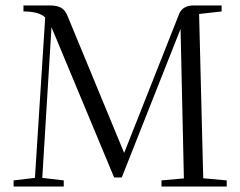

<svg xmlns="http://www.w3.org/2000/svg" viewBox="-20 -683 879 703"><path d="M29.8 0V-22.5L107.9 -31.7L145.5 -619.1Q123 -641.1 65.9 -641.1V-663.1H162.1Q188 -663.1 202.9 -655Q217.8 -647 226.1 -627.4L434.6 -123L635.3 -630.4Q647.5 -663.1 689.9 -663.1H791.5V-641.1L709 -631.8L724.1 -30.3L810.1 -22.5V0H571.3V-22.5L653.3 -29.8L641.1 -577.1L425.8 -33.2H397.9L168.9 -582.5L168.5 -583L134.8 -31.7L213.4 -22.5V0Z"/></svg>

Font: Elstob Light
Style: Regular
Weight: 300
Designer: Peter S. Baker
Version: Version 1.015